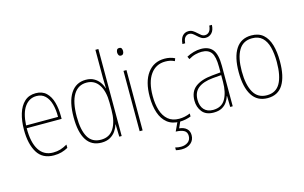

<svg xmlns="http://www.w3.org/2000/svg" viewBox="-114 -1070 2565 1620"><g transform="rotate(-15 1168.5 -260.0)"><path d="M226 -537Q283 -537 317.5 -503.5Q352 -470 367 -415.5Q382 -361 382 -298V-271H77Q76 -147 118 -81Q160 -15 241 -15Q275 -15 303.5 -23.5Q332 -32 365 -51V-22Q338 -7 308 1.5Q278 10 241 10Q142 10 96.5 -64.5Q51 -139 51 -262Q51 -342 70 -404Q89 -466 127.5 -501.5Q166 -537 226 -537ZM226 -512Q163 -512 123.5 -458Q84 -404 78 -295H357Q358 -356 344.5 -405.5Q331 -455 301.5 -483.5Q272 -512 226 -512Z M657 10Q570 10 526.5 -58Q483 -126 483 -255Q483 -393 530 -465Q577 -537 663 -537Q704 -537 733.5 -520.5Q763 -504 781.5 -478Q800 -452 808 -424H810Q808 -472 808 -512V-760H834V0H813L810 -108H808Q800 -79 781.5 -52Q763 -25 732.5 -7.5Q702 10 657 10ZM659 -15Q734 -15 771 -74.5Q808 -134 808 -235V-299Q808 -397 770.5 -454.5Q733 -512 663 -512Q589 -512 549.5 -447.5Q510 -383 510 -255Q510 -139 545.5 -77Q581 -15 659 -15Z M1005 -723Q1021 -723 1026 -713Q1031 -703 1031 -691Q1031 -676 1024.5 -666.5Q1018 -657 1004 -657Q991 -657 985 -667Q979 -677 979 -690Q979 -702 984.5 -712.5Q990 -723 1005 -723ZM1017 -527V0H991V-527Z M1339 10Q1273 10 1231 -23.5Q1189 -57 1168.5 -117.5Q1148 -178 1148 -258Q1148 -390 1202 -463.5Q1256 -537 1351 -537Q1400 -537 1440 -517L1431 -494Q1412 -504 1392 -508Q1372 -512 1351 -512Q1269 -512 1221.5 -446Q1174 -380 1174 -258Q1174 -188 1191 -133Q1208 -78 1245 -46.5Q1282 -15 1341 -15Q1391 -15 1438 -35V-9Q1418 -1 1392 4.5Q1366 10 1339 10ZM1406 145Q1406 188 1375.5 214Q1345 240 1295 240Q1268 240 1245 234V210Q1268 217 1295 217Q1331 217 1356 198.5Q1381 180 1381 145Q1381 111 1355 97Q1329 83 1284 82L1322 0H1347L1319 63Q1361 67 1383.5 88.5Q1406 110 1406 145Z M1669 -537Q1738 -537 1771 -495Q1804 -453 1804 -355V0H1782L1780 -96H1778Q1770 -70 1753.5 -45.5Q1737 -21 1708.5 -5.5Q1680 10 1637 10Q1569 10 1536.5 -31Q1504 -72 1504 -129Q1504 -208 1556 -247.5Q1608 -287 1703 -296L1778 -303V-351Q1778 -441 1752 -476.5Q1726 -512 1669 -512Q1644 -512 1615 -505Q1586 -498 1554 -479L1543 -503Q1573 -519 1605 -528Q1637 -537 1669 -537ZM1703 -273Q1619 -265 1575 -230.5Q1531 -196 1531 -129Q1531 -74 1559 -43.5Q1587 -13 1637 -13Q1712 -13 1745 -70.5Q1778 -128 1778 -220V-279ZM1530 -617Q1534 -665 1554.5 -687Q1575 -709 1606 -709Q1628 -709 1644.5 -698.5Q1661 -688 1675 -674.5Q1689 -661 1703 -650.5Q1717 -640 1735 -640Q1756 -640 1771 -656.5Q1786 -673 1789 -709H1812Q1810 -663 1788 -640Q1766 -617 1735 -617Q1712 -617 1695.5 -627.5Q1679 -638 1665 -651.5Q1651 -665 1637 -675Q1623 -685 1605 -685Q1587 -685 1572 -670Q1557 -655 1554 -617Z M2287 -264Q2287 -132 2243 -61Q2199 10 2108 10Q2018 10 1972.5 -61.5Q1927 -133 1927 -265Q1927 -396 1973 -466.5Q2019 -537 2109 -537Q2173 -537 2212 -503Q2251 -469 2269 -407.5Q2287 -346 2287 -264ZM1954 -265Q1954 -147 1991.5 -81Q2029 -15 2108 -15Q2187 -15 2223.5 -79Q2260 -143 2260 -265Q2260 -339 2245.5 -394.5Q2231 -450 2198 -481Q2165 -512 2109 -512Q2030 -512 1992 -447.5Q1954 -383 1954 -265Z"/></g></svg>

Font: Noto Sans Bengali Condensed Thin
Style: Regular
Weight: 100
Width: 3
Designer: Joana Ranito - Universal Thirst; Jelle Bosma - Monotype Design Team
Foundry: Universal Thirst ehf.
Version: Version 3.000; ttfautohint (v1.8.4.7-5d5b)